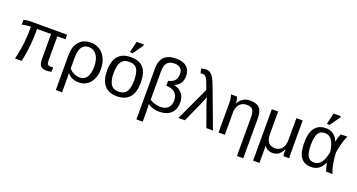

<svg xmlns="http://www.w3.org/2000/svg" viewBox="-51 -1536 4703 2528"><g transform="rotate(20 2300.5 -272.5)"><path d="M549.8 9.8Q493.7 9.8 468.8 -17.8Q443.8 -45.4 443.8 -110.8V-464.4H247.6V-429.2Q247.6 -355 241.7 -278.3Q235.8 -201.7 225.3 -130.4Q214.8 -59.1 199.7 0H107.9Q125 -67.4 137 -140.6Q148.9 -213.9 155.3 -286.9Q161.6 -359.9 161.6 -425.3V-464.4Q140.1 -464.4 114.7 -461.9Q89.4 -459.5 68.4 -455.3Q47.4 -451.2 38.6 -446.3V-514.2Q50.3 -520 76.4 -524.2Q102.5 -528.3 127.9 -528.3H646V-464.4H531.7V-129.9Q531.7 -92.8 542 -75.7Q552.2 -58.6 577.6 -59.1Q588.4 -59.6 598.6 -60.8Q608.9 -62 619.6 -63V0Q581.5 9.8 549.8 9.8Z M1218.8 -252Q1218.8 -174.8 1191.7 -115.7Q1164.6 -56.6 1116.7 -23.4Q1068.8 9.8 1005.4 9.8Q951.7 9.8 912.6 -6.8Q873.5 -23.4 842.3 -60.1H840.3Q841.3 -45.4 841.8 -30.5Q842.3 -15.6 842.3 0V207.5H754.4V-283.7Q754.4 -403.3 813.5 -470.9Q872.6 -538.6 976.6 -538.6Q1045.9 -538.6 1101.6 -503.4Q1157.2 -467.8 1188 -402.1Q1218.8 -336.4 1218.8 -252ZM1124.5 -255.9Q1124.5 -357.9 1082.8 -415.8Q1041 -473.6 970.7 -473.6Q842.3 -473.6 842.3 -281.7V-127Q869.1 -93.3 910.2 -74.2Q951.2 -55.2 994.1 -55.2Q1056.2 -55.2 1090.3 -106.9Q1124.5 -158.7 1124.5 -255.9Z M1772.9 -264.6Q1772.9 -126 1711.9 -58.1Q1650.9 9.8 1534.7 9.8Q1418.9 9.8 1359.9 -60.8Q1300.8 -131.3 1300.8 -264.6Q1300.8 -538.1 1537.6 -538.1Q1658.7 -538.1 1715.8 -471.4Q1772.9 -404.8 1772.9 -264.6ZM1680.7 -264.6Q1680.7 -374 1648.2 -423.6Q1615.7 -473.1 1539.1 -473.1Q1461.9 -473.1 1427.5 -422.6Q1393.1 -372.1 1393.1 -264.6Q1393.1 -160.2 1427 -107.7Q1460.9 -55.2 1533.7 -55.2Q1612.8 -55.2 1646.7 -106Q1680.7 -156.7 1680.7 -264.6ZM1638.7 -735.4 1540.5 -594.7H1503.9V-610.8L1537.6 -753.4H1638.7Z M2350.6 -197.8Q2350.6 -101.1 2292.7 -45.7Q2234.9 9.8 2127.4 9.8Q2037.6 9.8 1972.2 -36.1H1969.2Q1972.2 19.5 1972.2 62.5V207.5H1884.3V-501.5Q1884.3 -617.2 1939.9 -670.9Q1995.6 -724.6 2106 -724.6Q2202.1 -724.6 2253.2 -679.9Q2304.2 -635.3 2304.2 -554.2Q2304.2 -430.7 2195.3 -388.2Q2267.6 -374 2309.1 -324.2Q2350.6 -274.4 2350.6 -197.8ZM1972.2 -100.1Q2003.4 -79.1 2043.7 -67.1Q2084 -55.2 2123.5 -55.2Q2192.4 -55.2 2229.5 -92.8Q2266.6 -130.4 2266.6 -196.3Q2266.6 -267.1 2224.4 -305.2Q2182.1 -343.3 2102.5 -343.3V-412.6Q2164.6 -425.8 2192.1 -459.7Q2219.7 -493.7 2219.7 -553.2Q2219.7 -601.1 2190.2 -628.4Q2160.6 -655.8 2106.9 -655.8Q2035.2 -655.8 2003.7 -617.9Q1972.2 -580.1 1972.2 -498.5Z M2616.2 -471.2Q2583.5 -562 2572.8 -587.4Q2557.1 -624 2540.8 -639.2Q2524.4 -654.3 2495.6 -654.3Q2481 -654.3 2471.7 -649.4L2454.6 -712.9Q2487.8 -724.6 2517.6 -724.6Q2552.7 -724.6 2578.4 -709.5Q2604 -694.3 2626.2 -658Q2648.4 -621.6 2672.9 -557.1L2881.3 0H2788.6L2687.5 -281.7Q2677.7 -309.1 2669.7 -335.2Q2661.6 -361.3 2655.8 -386.2Q2653.3 -378.9 2645.8 -359.1Q2638.2 -339.4 2630.1 -319.3Q2622.1 -299.3 2618.2 -291L2488.3 0H2397Z M3381.3 -352.1V207H3293V-335Q3293 -406.2 3271 -438.2Q3249 -470.2 3184.1 -470.2Q3120.6 -470.2 3084 -426.8Q3047.4 -383.3 3047.4 -306.2V0H2959.5V-415.5Q2959.5 -475.6 2941.9 -528.3H3024.9Q3033.2 -509.3 3038.3 -483.6Q3043.5 -458 3043.5 -438H3044.9Q3075.2 -492.7 3115 -515.4Q3154.8 -538.1 3213.9 -538.1Q3300.8 -538.1 3341.1 -494.9Q3381.3 -451.7 3381.3 -352.1Z M3867.2 0Q3866.7 -3.9 3865.5 -21.5Q3864.3 -39.1 3863.5 -59.6Q3862.8 -80.1 3862.3 -92.8H3860.4Q3831.1 -35.2 3798.6 -12.7Q3766.1 9.8 3716.8 9.8Q3676.8 9.8 3647.5 -5.9Q3618.2 -21.5 3602.5 -49.8H3600.6Q3601.6 -39.1 3602.1 -24.4Q3602.5 -9.8 3602.5 9.8V191.9H3513.7V-528.3H3602.5V-213.9Q3602.5 -59.1 3727.5 -59.1Q3788.1 -59.1 3823 -103.5Q3857.9 -147.9 3857.9 -227.1V-528.3H3946.3V-113.8Q3946.3 -20.5 3949.2 0Z M4434.1 -115.7Q4403.3 -49.3 4360.6 -19.8Q4317.9 9.8 4258.8 9.8Q4158.7 9.8 4111.6 -57.6Q4064.5 -125 4064.5 -261.7Q4064.5 -400.4 4117.4 -469.2Q4170.4 -538.1 4272.5 -538.1Q4334 -538.1 4377.7 -505.4Q4421.4 -472.7 4443.4 -413.6H4444.3Q4455.1 -470.2 4480 -528.3H4571.8Q4555.7 -494.1 4540.8 -447.8Q4525.9 -401.4 4515.6 -356.2Q4505.4 -311 4502.4 -278.8Q4504.9 -200.7 4519.3 -125.5Q4533.7 -50.3 4556.6 0H4467.3Q4455.6 -29.8 4447 -64.7Q4438.5 -99.6 4436 -115.7ZM4156.7 -264.6Q4156.7 -156.2 4184.6 -107.2Q4212.4 -58.1 4276.9 -58.1Q4335.4 -58.1 4375.7 -114.5Q4416 -170.9 4428.7 -266.6Q4399.9 -473.1 4282.2 -473.1Q4215.8 -473.1 4186.3 -424.1Q4156.7 -375 4156.7 -264.6ZM4398.4 -735.4 4300.3 -594.7H4263.7V-610.8L4297.4 -753.4H4398.4Z"/></g></svg>

Font: Arimo
Style: Regular
Weight: 400
Designer: Steve Matteson
Foundry: Monotype Imaging Inc.
Version: Version 1.33